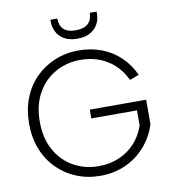

<svg xmlns="http://www.w3.org/2000/svg" viewBox="-96 -987 961 1077"><g transform="rotate(-10 384.0 -448.5)"><path d="M527 -892Q527 -860 512.5 -833Q498 -806 469 -789.5Q440 -773 395 -773Q350 -773 321 -790Q292 -807 278 -834Q264 -861 264 -892V-904H303Q303 -865 325 -843Q347 -821 395 -821Q442 -821 465 -843Q488 -865 488 -904H527ZM645 -494Q609 -571 542.5 -612Q476 -653 390 -653Q310 -653 245.5 -616Q181 -579 143.5 -511.5Q106 -444 106 -350Q106 -257 143.5 -189Q181 -121 245.5 -84.5Q310 -48 390 -48Q451 -48 504 -70Q557 -92 595.5 -133.5Q634 -175 654 -233V-319H394V-369H715V-229Q693 -160 646.5 -106.5Q600 -53 534 -23Q468 7 390 7Q316 7 253 -19Q190 -45 143 -92.5Q96 -140 70.5 -205.5Q45 -271 45 -350Q45 -429 70.5 -494.5Q96 -560 143 -607.5Q190 -655 253 -681Q316 -707 390 -707Q460 -707 520 -684Q580 -661 625.5 -617.5Q671 -574 698 -514Z"/></g></svg>

Font: Albert Sans Light
Style: Regular
Weight: 300
Designer: Andreas Rasmussen
Foundry: a.Foundry
Version: Version 1.025